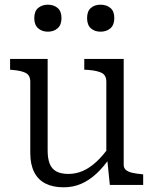

<svg xmlns="http://www.w3.org/2000/svg" viewBox="-20 -788 658 818"><path d="M183 -537V-147Q183 -113 191.5 -91Q200 -69 219.5 -58Q239 -47 272 -47Q304 -47 333.5 -60Q363 -73 391.5 -99.5Q420 -126 447 -165L449 -117Q421 -76 390 -47.5Q359 -19 325 -4.5Q291 10 251 10Q206 10 174 -6Q142 -22 125.5 -55Q109 -88 109 -136V-440Q109 -467 90 -477Q71 -487 34 -490L23 -491V-537ZM507 -537V-86Q507 -72 516.5 -64Q526 -56 543 -52Q560 -48 583 -46L590 -45V0H448L436 -117L433 -124V-440Q433 -467 414 -477Q395 -487 357 -490L339 -491V-537ZM242 -711Q242 -682 225.5 -667.5Q209 -653 184 -653Q159 -653 142.5 -667.5Q126 -682 126 -711Q126 -740 142.5 -754Q159 -768 184 -768Q209 -768 225.5 -754Q242 -740 242 -711ZM467 -711Q467 -682 450.5 -667.5Q434 -653 408 -653Q383 -653 367 -667.5Q351 -682 351 -711Q351 -740 367 -754Q383 -768 408 -768Q434 -768 450.5 -754Q467 -740 467 -711Z"/></svg>

Font: Roboto Serif SemiCondensed Light
Style: Regular
Weight: 300
Width: 4
Designer: Greg Gazdowicz
Foundry: Commercial Type
Version: Version 1.007